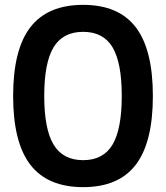

<svg xmlns="http://www.w3.org/2000/svg" viewBox="-20 -760 683 790"><path d="M322 10Q176 10 105 -82Q34 -174 34 -365Q34 -556 105 -648Q176 -740 322 -740Q468 -740 538.5 -648Q609 -556 609 -365Q609 -174 538.5 -82Q468 10 322 10ZM322 -101Q405 -101 443 -165Q481 -229 481 -365Q481 -502 443 -565.5Q405 -629 322 -629Q239 -629 200.5 -565.5Q162 -502 162 -365Q162 -229 200.5 -165Q239 -101 322 -101Z"/></svg>

Font: M PLUS 1 Thin SemiBold
Style: Regular
Weight: 600
Version: Version 1.001